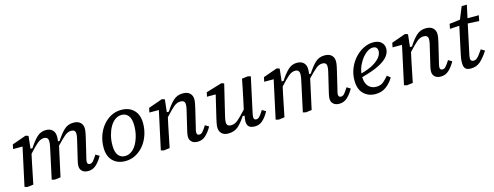

<svg xmlns="http://www.w3.org/2000/svg" viewBox="-22 -1328 5194 2019"><g transform="rotate(-15 2575.0 -318.0)"><path d="M760 12Q718 12 695 -9.5Q672 -31 672 -64Q672 -85 677 -108.5Q682 -132 688 -156L724 -308Q730 -332 735 -355.5Q740 -379 740 -400Q740 -444 694 -444Q659 -444 624.5 -416Q590 -388 531 -325L508 -220Q496 -165 484 -110Q472 -55 460 0L396 8L364 0L428 -296Q434 -323 439 -349Q444 -375 444 -396Q444 -444 398 -444Q361 -444 325 -413.5Q289 -383 230 -318L212 -236Q200 -177 188 -118Q176 -59 164 0L100 8L68 0L158 -416H55L65 -464L218 -518L248 -508L233 -372H254Q297 -439 339 -479.5Q381 -520 438 -520Q485 -520 510.5 -494.5Q536 -469 536 -424Q536 -412 535 -398.5Q534 -385 532 -372H550Q593 -439 635 -479.5Q677 -520 738 -520Q788 -520 814 -495Q840 -470 840 -428Q840 -410 835 -383Q830 -356 824 -332L784 -164Q778 -140 773 -119.5Q768 -99 768 -84Q768 -72 774.5 -64Q781 -56 796 -56Q814 -56 830 -72Q846 -88 876 -136L916 -112Q886 -58 848.5 -23Q811 12 760 12Z M1166 12Q1079 12 1028.5 -39.5Q978 -91 978 -184Q978 -252 999 -312.5Q1020 -373 1058 -419.5Q1096 -466 1147 -493Q1198 -520 1258 -520Q1345 -520 1395.5 -468.5Q1446 -417 1446 -324Q1446 -257 1425 -196Q1404 -135 1366 -88.5Q1328 -42 1277 -15Q1226 12 1166 12ZM1174 -40Q1213 -40 1245.5 -63Q1278 -86 1301 -126.5Q1324 -167 1337 -218Q1350 -269 1350 -324Q1350 -399 1322.5 -433.5Q1295 -468 1250 -468Q1211 -468 1178.5 -445Q1146 -422 1123 -381.5Q1100 -341 1087 -290.5Q1074 -240 1074 -184Q1074 -109 1101.5 -74.5Q1129 -40 1174 -40Z M1952 12Q1910 12 1887 -9.5Q1864 -31 1864 -64Q1864 -85 1869 -108.5Q1874 -132 1880 -156L1916 -308Q1922 -332 1927 -355.5Q1932 -379 1932 -400Q1932 -444 1884 -444Q1845 -444 1809 -413.5Q1773 -383 1714 -318L1696 -236Q1684 -177 1672 -118Q1660 -59 1648 0L1584 8L1552 0L1642 -416H1539L1549 -464L1702 -518L1732 -508L1717 -372H1739Q1781 -439 1824 -479.5Q1867 -520 1928 -520Q1979 -520 2005.5 -495Q2032 -470 2032 -428Q2032 -410 2027 -383Q2022 -356 2016 -332L1976 -164Q1970 -140 1965 -119.5Q1960 -99 1960 -84Q1960 -72 1966.5 -64Q1973 -56 1988 -56Q2006 -56 2022 -72Q2038 -88 2068 -136L2108 -112Q2078 -58 2040.5 -23Q2003 12 1952 12Z M2284 12Q2239 12 2213.5 -13Q2188 -38 2188 -80Q2188 -98 2193 -125Q2198 -152 2204 -176L2262 -420H2167L2177 -466L2350 -518L2378 -508L2304 -200Q2298 -176 2293 -152.5Q2288 -129 2288 -108Q2288 -64 2336 -64Q2375 -64 2411.5 -95Q2448 -126 2506 -190L2531 -306Q2542 -356 2552 -407Q2562 -458 2572 -508L2636 -516L2668 -508L2596 -176Q2590 -149 2585 -124Q2580 -99 2580 -84Q2580 -72 2586.5 -64Q2593 -56 2608 -56Q2626 -56 2642 -72Q2658 -88 2688 -136L2728 -112Q2698 -55 2661 -21.5Q2624 12 2576 12Q2530 12 2510 -7Q2490 -26 2490 -64Q2490 -81 2492.5 -97Q2495 -113 2498 -126H2476Q2434 -60 2392 -24Q2350 12 2284 12Z M3494 12Q3452 12 3429 -9.5Q3406 -31 3406 -64Q3406 -85 3411 -108.5Q3416 -132 3422 -156L3458 -308Q3464 -332 3469 -355.5Q3474 -379 3474 -400Q3474 -444 3428 -444Q3393 -444 3358.5 -416Q3324 -388 3265 -325L3242 -220Q3230 -165 3218 -110Q3206 -55 3194 0L3130 8L3098 0L3162 -296Q3168 -323 3173 -349Q3178 -375 3178 -396Q3178 -444 3132 -444Q3095 -444 3059 -413.5Q3023 -383 2964 -318L2946 -236Q2934 -177 2922 -118Q2910 -59 2898 0L2834 8L2802 0L2892 -416H2789L2799 -464L2952 -518L2982 -508L2967 -372H2988Q3031 -439 3073 -479.5Q3115 -520 3172 -520Q3219 -520 3244.5 -494.5Q3270 -469 3270 -424Q3270 -412 3269 -398.5Q3268 -385 3266 -372H3284Q3327 -439 3369 -479.5Q3411 -520 3472 -520Q3522 -520 3548 -495Q3574 -470 3574 -428Q3574 -410 3569 -383Q3564 -356 3558 -332L3518 -164Q3512 -140 3507 -119.5Q3502 -99 3502 -84Q3502 -72 3508.5 -64Q3515 -56 3530 -56Q3548 -56 3564 -72Q3580 -88 3610 -136L3650 -112Q3620 -58 3582.5 -23Q3545 12 3494 12Z M3984 -468Q3957 -468 3927 -449.5Q3897 -431 3870.5 -398.5Q3844 -366 3824.5 -324Q3805 -282 3799 -236Q3884 -259 3935.5 -289.5Q3987 -320 4011 -353Q4035 -386 4035 -416Q4035 -440 4023 -454Q4011 -468 3984 -468ZM3888 12Q3810 12 3759.5 -38Q3709 -88 3709 -184Q3709 -253 3734 -314Q3759 -375 3801 -421Q3843 -467 3895 -493.5Q3947 -520 4001 -520Q4058 -520 4088.5 -492.5Q4119 -465 4119 -420Q4119 -380 4090 -341Q4061 -302 3991 -265.5Q3921 -229 3797 -196Q3799 -126 3832.5 -93Q3866 -60 3913 -60Q3964 -60 3993.5 -85.5Q4023 -111 4051 -144L4086 -116Q4055 -62 4006 -25Q3957 12 3888 12Z M4599 12Q4557 12 4534 -9.5Q4511 -31 4511 -64Q4511 -85 4516 -108.5Q4521 -132 4527 -156L4563 -308Q4569 -332 4574 -355.5Q4579 -379 4579 -400Q4579 -444 4531 -444Q4492 -444 4456 -413.5Q4420 -383 4361 -318L4343 -236Q4331 -177 4319 -118Q4307 -59 4295 0L4231 8L4199 0L4289 -416H4186L4196 -464L4349 -518L4379 -508L4364 -372H4386Q4428 -439 4471 -479.5Q4514 -520 4575 -520Q4626 -520 4652.5 -495Q4679 -470 4679 -428Q4679 -410 4674 -383Q4669 -356 4663 -332L4623 -164Q4617 -140 4612 -119.5Q4607 -99 4607 -84Q4607 -72 4613.5 -64Q4620 -56 4635 -56Q4653 -56 4669 -72Q4685 -88 4715 -136L4755 -112Q4725 -58 4687.5 -23Q4650 12 4599 12Z M4925 12Q4885 12 4867 -6.5Q4849 -25 4849 -68Q4849 -95 4852 -116Q4855 -137 4861 -164L4923 -454L4820 -448L4830 -500L4946 -514L5001 -648H5057L5027 -508H5150L5138 -448L5015 -454L4953 -164Q4947 -137 4944 -121.5Q4941 -106 4941 -94Q4941 -60 4975 -60Q4990 -60 5003.5 -68Q5017 -76 5034 -97Q5051 -118 5077 -156L5117 -132Q5072 -63 5030 -25.5Q4988 12 4925 12Z"/></g></svg>

Font: Source Serif 4 Caption
Style: Italic
Weight: 400
Italic angle: -12°
Designer: Frank Grießhammer
Foundry: Adobe Systems Incorporated
Version: Version 4.004;hotconv 1.0.117;makeotfexe 2.5.65602